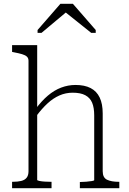

<svg xmlns="http://www.w3.org/2000/svg" viewBox="-20 -997 685 1017"><path d="M177 -758V-44Q177 -41 189 -38.5Q201 -36 218 -35Q235 -34 249 -34H253V0H44V-34H47Q73 -34 92 -38.5Q111 -43 121 -55.5Q131 -68 131 -90V-675Q131 -689 122.5 -697Q114 -705 97 -710Q80 -715 54 -720L44 -722V-758ZM612 0H403V-33H406Q420 -33 437 -34.5Q454 -36 466.5 -38Q479 -40 479 -43V-386Q479 -427 468 -453Q457 -479 432 -492.5Q407 -506 365 -506Q328 -506 295 -491.5Q262 -477 232 -449.5Q202 -422 173 -383L169 -420Q200 -462 233.5 -490.5Q267 -519 304 -533Q341 -547 380 -547Q428 -547 460 -530.5Q492 -514 508 -480.5Q524 -447 524 -396V-90Q524 -56 547 -45Q570 -34 608 -34H612ZM366 -977H300L179 -838V-823H200L348 -947H308L463 -823H487V-838Z"/></svg>

Font: Roboto Serif Thin
Style: Regular
Weight: 250
Designer: Greg Gazdowicz
Foundry: Commercial Type
Version: Version 1.004